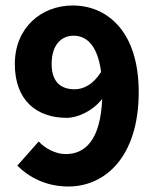

<svg xmlns="http://www.w3.org/2000/svg" viewBox="-20 -667 568 699"><path d="M245 -647C130 -647 34 -566 34 -434C34 -300 115 -238 223 -238C263 -238 318 -263 352 -307C346 -157 290 -106 219 -106C182 -106 142 -128 121 -152L43 -64C83 -24 145 12 229 12C362 12 485 -95 485 -332C485 -555 368 -647 245 -647ZM252 -342C203 -342 168 -367 168 -434C168 -506 205 -537 248 -537C293 -537 335 -505 348 -405C319 -359 284 -342 252 -342Z"/></svg>

Font: Cambridge Sans Bold
Style: Regular
Weight: 700
Version: Version 2.020;PS 002.020;hotconv 1.0.88;makeotf.lib2.5.64775